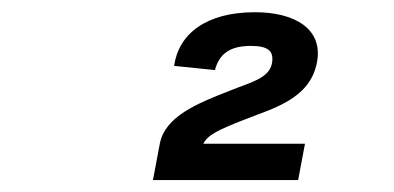

<svg xmlns="http://www.w3.org/2000/svg" viewBox="-20 -852 660 322"><path d="M407.5 -831.5C325.5 -831.5 279.5 -795 272 -741.5L340.5 -734.5C348 -763 367 -775 401 -775C429.5 -775 440 -766.5 436 -745.5C431 -720 398.5 -713.5 367 -700.5C310.5 -678.5 257 -657 248 -611L236.5 -550H480L491.5 -611H321C328.5 -626 347 -634.5 389 -651C438 -670.5 499.5 -685.5 511.5 -747C522.5 -803.5 474.5 -831.5 407.5 -831.5Z"/></svg>

Font: Monaspace Krypton
Style: Bold Italic
Weight: 700
Italic angle: -11°
Designer: Riley Cran & the Lettermatic Team
Foundry: Lettermatic
Version: Version 1.101 (Monaspace Krypton)